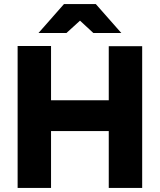

<svg xmlns="http://www.w3.org/2000/svg" viewBox="-20 -928 789 948"><path d="M517 -281H232V0H67V-701H232V-433H517V-700H682V0H517ZM375 -826 308 -765H170L296 -908H453L579 -765H441Z"/></svg>

Font: Oak Sans ExtraBold
Style: Regular
Weight: 800
Designer: Erik Kennedy, Walven
Foundry: Erik Kennedy, Walven
Version: Version 1.000